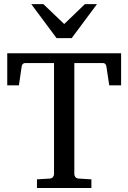

<svg xmlns="http://www.w3.org/2000/svg" viewBox="-20 -936 639 956"><path d="M523.9 -511.2 509.8 -605Q508.3 -612.8 504.2 -617.4Q500 -622.1 493.2 -622.1H350.1V-68.8Q350.1 -61.5 355.2 -54.7Q360.4 -47.9 371.1 -46.9L435.1 -43V0H164.1V-43L228 -46.9Q238.8 -47.9 243.9 -54.7Q249 -61.5 249 -68.8V-622.1H105Q98.1 -622.1 93.5 -617.4Q88.9 -612.8 87.9 -605L74.2 -511.2H16.1V-670.9H583V-511.2ZM336.9 -746.1H261.7L135.7 -915.5H195.8L299.8 -816.4L402.8 -915.5H462.9Z"/></svg>

Font: Charis SIL
Style: Regular
Weight: 400
Foundry: SIL International
Version: Version 4.112